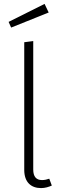

<svg xmlns="http://www.w3.org/2000/svg" viewBox="-20 -951 329 982"><path d="M208 -931 24 -839 37 -810 229 -887ZM190 11C210 11 230 5 245 -2L232 -37C221 -33 208 -30 195 -30C165 -30 150 -48 150 -84V-741L104 -735V-82C104 -19 139 11 190 11Z"/></svg>

Font: Fira Sans ExtraLight
Style: Regular
Weight: 200
Designer: bBox Type GmbH & Carrois Corporate GbR & Edenspiekermann AG
Foundry: bBox Type GmbH & Carrois Corporate GbR & Edenspiekermann AG
Version: Version 4.300;PS 004.300;hotconv 1.0.88;makeotf.lib2.5.64775